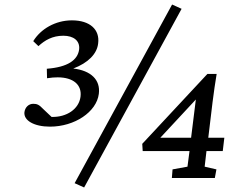

<svg xmlns="http://www.w3.org/2000/svg" viewBox="-20 -787 1059 849"><path d="M310 23 352 42 783 -748 741 -767ZM88 -291C84 -254 131 -227 201 -227C310 -227 407 -292 417 -372C425 -434 382 -475 304 -484C370 -509 409 -549 414 -595C422 -656 378 -697 298 -697C225 -697 160 -659 127 -605L150 -583C178 -609 212 -629 260 -629C305 -629 334 -607 330 -569C324 -521 279 -490 187 -483L188 -441C207 -444 221 -445 235 -445C304 -445 343 -412 336 -359C329 -305 275 -268 208 -270L171 -305C153 -324 144 -328 127 -328C107 -328 91 -313 88 -291ZM609 -151 611 -119H818L809 -50L743 -38L740 0H930L937 -38L885 -50L893 -119H965L972 -178H901L920 -336C925 -379 932 -422 938 -460H897ZM689 -178 846 -347 825 -178Z"/></svg>

Font: TPK Tissa Web
Style: Italic
Weight: 400
Italic angle: -7°
Designer: Jacques Le Bailly, Suppakit Chalermlarp | Katatrad Co.,Ltd.
Foundry: Jacques Le Bailly, Cadson Demak Co.,Ltd.
Version: Version 5.000;Glyphs 3.1.2 (3151)